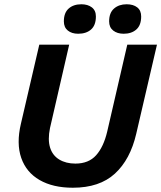

<svg xmlns="http://www.w3.org/2000/svg" viewBox="-20 -869 755 899"><path d="M321 10Q228 10 165.5 -26Q103 -62 79.5 -129.5Q56 -197 78 -290L164 -660H304L214 -269Q203 -215 214.5 -178Q226 -141 257.5 -122Q289 -103 333 -103Q395 -103 430 -142Q465 -181 482 -253L576 -660H715L618 -243Q590 -122 518 -56Q446 10 321 10ZM559 -711Q529 -711 510 -726Q491 -741 491 -769Q491 -809 514 -829Q537 -849 573 -849Q604 -849 622.5 -834.5Q641 -820 641 -792Q641 -751 618.5 -731Q596 -711 559 -711ZM346 -711Q316 -711 297.5 -726Q279 -741 279 -769Q279 -809 301.5 -829Q324 -849 361 -849Q391 -849 410 -834.5Q429 -820 429 -792Q429 -751 406.5 -731Q384 -711 346 -711Z"/></svg>

Font: Kantumruy Pro SemiBold
Style: Italic
Weight: 600
Italic angle: -13°
Version: Version 1.002